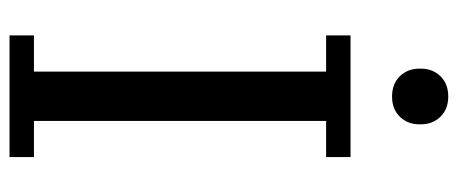

<svg xmlns="http://www.w3.org/2000/svg" viewBox="-292 -646 938 393"><g transform="rotate(90 176.5 -449.0)"><path d="M52 -50H126V-648H52V-698H301V-648H227V-50H301V0H52ZM177 -783Q151 -783 135.5 -799Q120 -815 120 -839V-842Q120 -866 135.5 -882Q151 -898 177 -898Q203 -898 218.5 -882Q234 -866 234 -842V-839Q234 -815 218.5 -799Q203 -783 177 -783Z"/></g></svg>

Font: IBM Plex Serif Text
Style: Regular
Weight: 450
Designer: Mike Abbink, Paul van der Laan, Pieter van Rosmalen
Foundry: Bold Monday
Version: Version 3.001